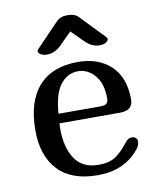

<svg xmlns="http://www.w3.org/2000/svg" viewBox="-81 -774 687 838"><g transform="rotate(-10 262.5 -355.5)"><path d="M460 -137Q469 -137 476 -131Q483 -125 483 -116Q483 -98 470 -82Q404 0 286 0Q169 0 109.5 -63.5Q50 -127 50 -239Q50 -367 110 -434.5Q170 -502 284 -502Q375 -502 430 -450Q485 -398 485 -301Q485 -252 428 -252H159Q158 -244 158 -230Q158 -144 192 -94Q226 -44 297 -44Q345 -44 373.5 -64Q402 -84 427 -117L435 -126Q445 -137 460 -137ZM162 -294H349Q367 -294 375 -300.5Q383 -307 383 -323Q383 -390 351.5 -426Q320 -462 278 -462Q230 -462 199 -421Q168 -380 162 -294ZM158 -557Q142 -557 131 -563.5Q120 -570 120 -578Q120 -583 124 -587L226 -693Q243 -711 275 -711Q308 -711 324 -693L426 -587Q430 -583 430 -578Q430 -570 419 -563.5Q408 -557 392 -557Q356 -557 327 -587L275 -639L223 -587Q194 -557 158 -557Z"/></g></svg>

Font: Marmelad for Arash.Academy
Style: Regular
Weight: 400
Designer: Manvel Shmavonyan
Foundry: Cyreal
Version: Version 1.110;Glyphs 3.2 (3202)